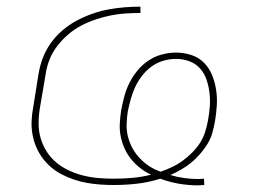

<svg xmlns="http://www.w3.org/2000/svg" viewBox="-20 -548 790 577"><path d="M575 9Q546 9 517 4Q488 -1 462 -11Q427 0 392 4Q357 8 322 8Q301 8 280.5 6.5Q260 5 240.5 1.5Q221 -2 202 -8.5Q183 -15 165.5 -24Q148 -33 133.5 -45.5Q119 -58 107.5 -73.5Q96 -89 88.5 -107Q81 -125 77.5 -145Q74 -165 75 -185.5Q76 -206 80 -227L96 -327Q100 -351 109 -374.5Q118 -398 133 -419Q148 -440 168 -457Q188 -474 210.5 -486Q233 -498 257 -506.5Q281 -515 305 -519.5Q329 -524 353.5 -526Q378 -528 402 -528V-509Q380 -509 357 -507.5Q334 -506 312 -501.5Q290 -497 267.5 -489.5Q245 -482 224 -471Q203 -460 184.5 -444Q166 -428 151.5 -409Q137 -390 128.5 -368Q120 -346 117 -324L100 -224Q96 -200 96 -176.5Q96 -153 102.5 -131.5Q109 -110 121 -91.5Q133 -73 150 -59Q167 -45 187.5 -35.5Q208 -26 230 -20.5Q252 -15 275.5 -13Q299 -11 322 -11Q350 -11 378 -13.5Q406 -16 434 -23Q417 -31 402 -42.5Q387 -54 375 -68.5Q363 -83 355 -100.5Q347 -118 343 -137Q339 -156 340 -176Q341 -196 344 -216Q348 -237 353.5 -258Q359 -279 369 -299Q379 -319 393.5 -336.5Q408 -354 427 -366.5Q446 -379 467.5 -384.5Q489 -390 509 -390Q533 -390 555.5 -382.5Q578 -375 593.5 -359Q609 -343 617.5 -322Q626 -301 629.5 -278Q633 -255 631.5 -231Q630 -207 626 -183Q623 -166 618 -148.5Q613 -131 603.5 -115.5Q594 -100 581.5 -85.5Q569 -71 555 -59.5Q541 -48 524.5 -38.5Q508 -29 492 -22Q512 -16 533 -13Q554 -10 576 -10Q580 -10 584.5 -10.5Q589 -11 593 -11L594 8Q589 8 584.5 8.5Q580 9 575 9ZM463 -32Q480 -38 497 -46Q514 -54 529 -65Q544 -76 557.5 -89.5Q571 -103 581 -118.5Q591 -134 596.5 -151.5Q602 -169 605 -186Q609 -207 610.5 -228Q612 -249 609.5 -269.5Q607 -290 600.5 -309Q594 -328 581 -342.5Q568 -357 549 -364Q530 -371 509 -371Q490 -371 471 -365.5Q452 -360 436 -348.5Q420 -337 407.5 -321Q395 -305 386.5 -287Q378 -269 373 -250.5Q368 -232 364 -213Q361 -194 360.5 -174Q360 -154 365 -135.5Q370 -117 379 -101Q388 -85 401 -71.5Q414 -58 429.5 -48Q445 -38 463 -32Z"/></svg>

Font: Iosevka Etoile Thin Oblique
Style: Regular
Weight: 100
Italic angle: -9°
Designer: Belleve Invis
Foundry: Belleve Invis
Version: Version 15.5.2; ttfautohint (v1.8.4)